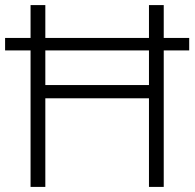

<svg xmlns="http://www.w3.org/2000/svg" viewBox="-20 -827 764 754"><path d="M100 -93V-629H0V-678H100V-807H158V-678H565V-807H623V-678H723V-629H623V-93H565V-441H158V-93ZM158 -493H565V-629H158Z"/></svg>

Font: Noto Sans Kannada UI Light
Style: Regular
Weight: 300
Designer: Jelle Bosma - Monotype Design Team
Foundry: Monotype Imaging Inc.
Version: Version 2.005; ttfautohint (v1.8.4.7-5d5b)